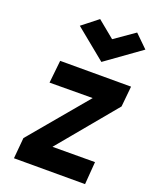

<svg xmlns="http://www.w3.org/2000/svg" viewBox="-179 -1104 966 1204"><g transform="rotate(20 304.0 -502.5)"><path d="M66 0 78.5 -139 401 -523.5 113.5 -522 129.5 -673H602.5L589 -536L268.5 -150L552 -151L540.5 0ZM522.5 -1005 607.5 -922 374.5 -755 170 -922 275.5 -1005 389 -912Z"/></g></svg>

Font: Karla ExtraBold
Style: Italic
Weight: 800
Italic angle: -8°
Designer: Jonathan Pinhorn
Version: Version 2.004;gftools[0.9.33]